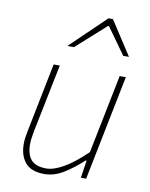

<svg xmlns="http://www.w3.org/2000/svg" viewBox="-83 -785 670 859"><g transform="rotate(10 252.0 -356.0)"><path d="M178 12Q117 12 90.5 -20.5Q64 -53 64 -104Q64 -122 66 -134.5Q68 -147 72 -168L134 -478H162L100 -172Q96 -150 94 -136.5Q92 -123 92 -108Q92 -62 113 -38Q134 -14 182 -14Q215 -14 260 -39.5Q305 -65 362 -120L434 -478H462L366 0H342L354 -80H350Q308 -41 265 -14.5Q222 12 178 12ZM180 -570 340 -724H360L460 -570H434L348 -690H344L210 -570Z"/></g></svg>

Font: Source Sans 3 ExtraLight
Style: Italic
Weight: 250
Italic angle: -11°
Designer: Paul D. Hunt
Foundry: Adobe
Version: Version 3.046;hotconv 1.0.118;makeotfexe 2.5.65603